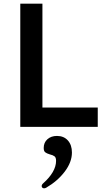

<svg xmlns="http://www.w3.org/2000/svg" viewBox="-20 -688 570 1041"><path d="M90 -668H210V-105H510V0H90ZM370 139Q370 191 331 242.5Q292 294 230 330Q224 333 219 333Q213 333 209.5 329.5Q206 326 206 321Q206 313 214 306Q248 276 266 245Q284 214 284 184Q284 166 275.5 159.5Q267 153 250 149Q233 144 225 137.5Q217 131 217 114Q217 85 237 67Q257 49 289 49Q326 49 348 73.5Q370 98 370 139Z"/></svg>

Font: Madhuban Medium
Style: Regular
Weight: 500
Designer: jaikishan Patel
Foundry: MagicType
Version: Version 1.000